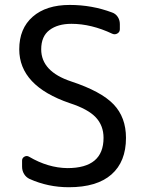

<svg xmlns="http://www.w3.org/2000/svg" viewBox="-20 -785 594 794"><path d="M475.6 -664.1Q475.6 -652.3 465.3 -646.5Q455.1 -640.6 444.3 -645.5Q357.4 -686.5 275.4 -686.5Q218.8 -686.5 184.6 -660.6Q150.4 -634.8 150.4 -581.1Q150.4 -489.3 274.4 -448.2Q398.4 -407.2 449.7 -353.5Q501 -299.8 501 -214.8Q501 -116.2 440.9 -63.5Q380.9 -10.7 264.6 -10.7Q178.7 -10.7 102.5 -44.9Q87.9 -51.8 79.6 -65.4Q71.3 -79.1 71.3 -95.7V-121.1Q71.3 -131.8 81.1 -137.2Q90.8 -142.6 100.6 -136.7Q178.7 -90.8 258.8 -89.8Q408.2 -89.8 408.2 -214.8Q408.2 -265.6 376 -299.8Q343.8 -334 268.6 -358.4Q59.6 -429.7 59.6 -581.1Q59.6 -667 115.2 -715.8Q170.9 -764.6 268.6 -764.6Q360.4 -764.6 443.4 -733.4Q458 -728.5 466.8 -715.3Q475.6 -702.1 475.6 -685.5Z"/></svg>

Font: Gen Jyuu GothicL Regular
Style: Regular
Weight: 400
Designer: [Source Han Sans]
Ryoko NISHIZUKA  (kana & ideographs); Paul D. Hunt (Latin, Greek & Cyrillic); Wenlong ZHANG  (bopomofo
Version: Version 1.002.20150607